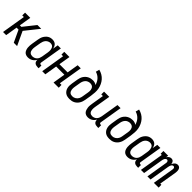

<svg xmlns="http://www.w3.org/2000/svg" viewBox="295 -2069 3410 3410"><g transform="rotate(45 2000.0 -363.5)"><path d="M28 0 102 -450H61L62 -520H193L156 -295H194L373 -520H468L260 -260L382 0H298L193 -225H144L107 0Z M658 8Q632 8 608.5 -0.5Q585 -9 569.5 -27Q554 -45 546 -68.5Q538 -92 535.5 -117Q533 -142 535 -167.5Q537 -193 541 -219L561 -339Q565 -362 571 -385Q577 -408 588.5 -429.5Q600 -451 616.5 -470Q633 -489 653 -502.5Q673 -516 696.5 -522Q720 -528 743 -528Q767 -528 789.5 -521Q812 -514 828 -498.5Q844 -483 853 -462.5Q862 -442 866 -419L883 -520H961L890 -93Q889 -87 890 -81Q891 -75 895 -70.5Q899 -66 904.5 -64Q910 -62 916 -62H931V8H904Q884 8 865.5 3Q847 -2 833 -14Q819 -26 813.5 -44.5Q808 -63 810 -83Q799 -63 782 -45Q765 -27 745 -15Q725 -3 702.5 2.5Q680 8 658 8ZM700 -62Q723 -62 746.5 -70.5Q770 -79 787.5 -97Q805 -115 814 -137.5Q823 -160 827 -183L847 -303Q850 -321 851 -339Q852 -357 849.5 -374Q847 -391 841.5 -407Q836 -423 825 -435Q814 -447 797.5 -452.5Q781 -458 763 -458Q740 -458 716 -447.5Q692 -437 675.5 -417.5Q659 -398 650 -375Q641 -352 637 -328L617 -208Q614 -191 613.5 -174Q613 -157 615 -140.5Q617 -124 623 -109Q629 -94 640.5 -83Q652 -72 667.5 -67Q683 -62 700 -62Z M1013 0 1087 -450H1046V-520H1177L1141 -304H1347L1383 -520H1461L1386 -70H1427L1428 0H1297L1335 -234H1129L1091 0Z M1703 8Q1674 8 1647 2Q1620 -4 1598.5 -19.5Q1577 -35 1562.5 -57.5Q1548 -80 1541.5 -107Q1535 -134 1535.5 -162.5Q1536 -191 1541 -219L1561 -339Q1565 -363 1573 -387Q1581 -411 1594.5 -432.5Q1608 -454 1627.5 -472Q1647 -490 1670 -501.5Q1693 -513 1717 -518Q1741 -523 1765 -523Q1790 -523 1814 -516Q1838 -509 1855 -494Q1847 -524 1833 -552Q1819 -580 1798 -603Q1777 -626 1750.5 -642Q1724 -658 1693 -667L1711 -735Q1756 -724 1794.5 -701.5Q1833 -679 1862 -646Q1891 -613 1910 -572.5Q1929 -532 1937.5 -487.5Q1946 -443 1943 -395.5Q1940 -348 1933 -301L1913 -181Q1909 -156 1900.5 -131.5Q1892 -107 1878.5 -84.5Q1865 -62 1845.5 -43.5Q1826 -25 1802.5 -13Q1779 -1 1753.5 3.5Q1728 8 1703 8ZM1704 -62Q1721 -62 1737 -66Q1753 -70 1768 -79Q1783 -88 1795.5 -101Q1808 -114 1816 -129Q1824 -144 1829 -160Q1834 -176 1836 -192L1855 -306Q1858 -324 1859 -341Q1860 -358 1857.5 -375Q1855 -392 1848 -407Q1841 -422 1829 -432.5Q1817 -443 1801 -448Q1785 -453 1768 -453Q1744 -453 1720 -444Q1696 -435 1678.5 -416.5Q1661 -398 1651 -374.5Q1641 -351 1637 -328L1617 -208Q1614 -191 1613.5 -173.5Q1613 -156 1615.5 -139.5Q1618 -123 1624.5 -108Q1631 -93 1642.5 -82Q1654 -71 1670.5 -66.5Q1687 -62 1704 -62Z M2163 8Q2137 8 2114 -1Q2091 -10 2076 -28Q2061 -46 2053.5 -69.5Q2046 -93 2043 -117.5Q2040 -142 2042.5 -168Q2045 -194 2049 -219L2087 -450H2046V-520H2177L2125 -208Q2122 -191 2121.5 -174Q2121 -157 2122.5 -141Q2124 -125 2129.5 -110Q2135 -95 2146 -83.5Q2157 -72 2172.5 -67Q2188 -62 2205 -62Q2227 -62 2250 -71Q2273 -80 2289.5 -98Q2306 -116 2314.5 -138.5Q2323 -161 2327 -183L2383 -520H2461L2390 -93Q2389 -87 2390 -81Q2391 -75 2395 -70.5Q2399 -66 2404.5 -64Q2410 -62 2416 -62H2431V8H2404Q2384 8 2365.5 3.5Q2347 -1 2333.5 -13Q2320 -25 2314 -43.5Q2308 -62 2310 -82Q2299 -62 2283 -44.5Q2267 -27 2247.5 -15Q2228 -3 2206 2.5Q2184 8 2163 8Z M2703 8Q2674 8 2647 2Q2620 -4 2598.5 -19.5Q2577 -35 2562.5 -57.5Q2548 -80 2541.5 -107Q2535 -134 2535.5 -162.5Q2536 -191 2541 -219L2561 -339Q2565 -363 2573 -387Q2581 -411 2594.5 -432.5Q2608 -454 2627.5 -472Q2647 -490 2670 -501.5Q2693 -513 2717 -518Q2741 -523 2765 -523Q2790 -523 2814 -516Q2838 -509 2855 -494Q2847 -524 2833 -552Q2819 -580 2798 -603Q2777 -626 2750.5 -642Q2724 -658 2693 -667L2711 -735Q2756 -724 2794.5 -701.5Q2833 -679 2862 -646Q2891 -613 2910 -572.5Q2929 -532 2937.5 -487.5Q2946 -443 2943 -395.5Q2940 -348 2933 -301L2913 -181Q2909 -156 2900.5 -131.5Q2892 -107 2878.5 -84.5Q2865 -62 2845.5 -43.5Q2826 -25 2802.5 -13Q2779 -1 2753.5 3.5Q2728 8 2703 8ZM2704 -62Q2721 -62 2737 -66Q2753 -70 2768 -79Q2783 -88 2795.5 -101Q2808 -114 2816 -129Q2824 -144 2829 -160Q2834 -176 2836 -192L2855 -306Q2858 -324 2859 -341Q2860 -358 2857.5 -375Q2855 -392 2848 -407Q2841 -422 2829 -432.5Q2817 -443 2801 -448Q2785 -453 2768 -453Q2744 -453 2720 -444Q2696 -435 2678.5 -416.5Q2661 -398 2651 -374.5Q2641 -351 2637 -328L2617 -208Q2614 -191 2613.5 -173.5Q2613 -156 2615.5 -139.5Q2618 -123 2624.5 -108Q2631 -93 2642.5 -82Q2654 -71 2670.5 -66.5Q2687 -62 2704 -62Z M3158 8Q3132 8 3108.5 -0.5Q3085 -9 3069.5 -27Q3054 -45 3046 -68.5Q3038 -92 3035.5 -117Q3033 -142 3035 -167.5Q3037 -193 3041 -219L3061 -339Q3065 -362 3071 -385Q3077 -408 3088.5 -429.5Q3100 -451 3116.5 -470Q3133 -489 3153 -502.5Q3173 -516 3196.5 -522Q3220 -528 3243 -528Q3267 -528 3289.5 -521Q3312 -514 3328 -498.5Q3344 -483 3353 -462.5Q3362 -442 3366 -419L3383 -520H3461L3390 -93Q3389 -87 3390 -81Q3391 -75 3395 -70.5Q3399 -66 3404.5 -64Q3410 -62 3416 -62H3431V8H3404Q3384 8 3365.5 3Q3347 -2 3333 -14Q3319 -26 3313.5 -44.5Q3308 -63 3310 -83Q3299 -63 3282 -45Q3265 -27 3245 -15Q3225 -3 3202.5 2.5Q3180 8 3158 8ZM3200 -62Q3223 -62 3246.5 -70.5Q3270 -79 3287.5 -97Q3305 -115 3314 -137.5Q3323 -160 3327 -183L3347 -303Q3350 -321 3351 -339Q3352 -357 3349.5 -374Q3347 -391 3341.5 -407Q3336 -423 3325 -435Q3314 -447 3297.5 -452.5Q3281 -458 3263 -458Q3240 -458 3216 -447.5Q3192 -437 3175.5 -417.5Q3159 -398 3150 -375Q3141 -352 3137 -328L3117 -208Q3114 -191 3113.5 -174Q3113 -157 3115 -140.5Q3117 -124 3123 -109Q3129 -94 3140.5 -83Q3152 -72 3167.5 -67Q3183 -62 3200 -62Z M3492 0 3566 -450H3537V-520H3657L3649 -475Q3656 -486 3664.5 -496Q3673 -506 3683.5 -513.5Q3694 -521 3706.5 -524.5Q3719 -528 3731 -528Q3746 -528 3759.5 -522.5Q3773 -517 3781.5 -506Q3790 -495 3794.5 -481.5Q3799 -468 3801 -453Q3807 -468 3816 -481.5Q3825 -495 3836.5 -506Q3848 -517 3863 -522.5Q3878 -528 3893 -528Q3909 -528 3922.5 -522Q3936 -516 3945 -504.5Q3954 -493 3958.5 -478.5Q3963 -464 3964 -449Q3965 -434 3963.5 -418.5Q3962 -403 3960 -387L3907 -70H3936L3937 0H3817L3883 -400Q3885 -410 3885 -420Q3885 -430 3881.5 -438.5Q3878 -447 3870 -452.5Q3862 -458 3852 -458Q3839 -458 3827.5 -448Q3816 -438 3810 -425.5Q3804 -413 3800.5 -400Q3797 -387 3795 -374L3733 0H3655L3721 -400Q3723 -410 3722.5 -420Q3722 -430 3718.5 -438.5Q3715 -447 3707.5 -452.5Q3700 -458 3690 -458Q3677 -458 3665.5 -448Q3654 -438 3647.5 -425.5Q3641 -413 3638 -400Q3635 -387 3633 -374L3571 0Z"/></g></svg>

Font: Iosevka Curly Slab
Style: Italic
Weight: 400
Italic angle: -9°
Monospace: yes
Designer: Belleve Invis
Foundry: Belleve Invis
Version: Version 22.1.2; ttfautohint (v1.8.4)